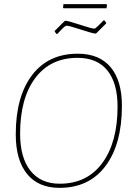

<svg xmlns="http://www.w3.org/2000/svg" viewBox="-20 -901 639 926"><path d="M493 -881 496 -878 494 -861H287L284 -864L286 -881ZM483 -803 492 -792V-788L445 -741L439 -739Q423 -741 368 -759Q313 -777 302 -777Q299 -777 296 -775.5Q293 -774 288.5 -770Q284 -766 280 -762Q276 -758 269 -750.5Q262 -743 256 -737H253L244 -748V-752L291 -799L297 -801Q313 -799 368 -781Q423 -763 434 -763Q437 -763 440 -765Q443 -767 447.5 -771Q452 -775 456 -779Q460 -783 467 -790Q474 -797 480 -803ZM355 -642Q459 -642 513.5 -577Q568 -512 568 -391Q568 -206 489 -100.5Q410 5 267 5Q165 5 110.5 -62Q56 -129 56 -253Q56 -435 134.5 -538.5Q213 -642 355 -642ZM354 -622Q223 -622 150 -524.5Q77 -427 77 -256Q77 -141 126.5 -78Q176 -15 268 -15Q400 -15 473.5 -115Q547 -215 547 -387Q547 -500 498 -561Q449 -622 354 -622Z"/></svg>

Font: Alegreya Sans SC Thin
Style: Italic
Weight: 100
Italic angle: -7°
Designer: Juan Pablo del Peral
Foundry: Huerta Tipografica
Version: Version 2.007